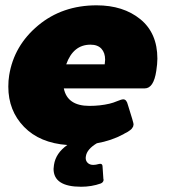

<svg xmlns="http://www.w3.org/2000/svg" viewBox="-20 -537 648 732"><path d="M11.7 -206.7Q11.7 -230 15 -250Q33.3 -363.3 125.4 -440Q217.5 -516.7 348.3 -516.7Q450 -516.7 515 -463.8Q580 -410.8 580 -313.3Q580 -294.2 575.8 -266.7Q565.8 -200 531.7 -200H223.3Q236.7 -133.3 320.8 -133.3Q361.7 -133.3 397.5 -141.7Q411.7 -145 427.5 -151.7Q443.3 -158.3 450 -158.3Q462.5 -158.3 467.5 -137.5L484.2 -83.3Q489.2 -65.8 489.2 -63.3Q489.2 -62.5 488.8 -60.8Q488.3 -59.2 488.3 -58.3Q488.3 -55.8 487.1 -53.8Q485.8 -51.7 484.2 -49.2Q482.5 -46.7 481.2 -45Q480 -43.3 476.7 -41.2Q473.3 -39.2 472.1 -37.9Q470.8 -36.7 466.7 -34.2Q462.5 -31.7 461.2 -31.2Q460 -30.8 455.4 -28.3Q450.8 -25.8 450 -25Q405 -0.8 349.2 9.2Q311.7 31.7 307.5 58.3Q307.5 60 307.1 61.7Q306.7 63.3 306.7 65Q306.7 76.7 314.6 84.2Q322.5 91.7 335.8 91.7Q345 91.7 356.7 88.3Q358.3 87.5 361.7 87.5Q370 87.5 370.8 95.8L374.2 145.8Q374.2 146.7 375 148.3Q375 149.2 375 150L374.2 151.7Q373.3 158.3 364.2 162.5Q329.2 175 289.2 175Q184.2 175 184.2 106.7Q184.2 101.7 185.8 91.7Q192.5 46.7 236.7 15.8Q131.7 8.3 71.7 -53.3Q11.7 -115 11.7 -206.7ZM232.5 -291.7H379.2Q380.8 -303.3 380.8 -309.2Q380.8 -335.8 366.7 -351.2Q352.5 -366.7 325 -366.7Q259.2 -366.7 232.5 -291.7Z"/></svg>

Font: BoonTook Mon
Style: Italic
Weight: 400
Italic angle: -9°
Designer: Sungsit Sawaiwan
Foundry: FontUni
Version: Version 3.0